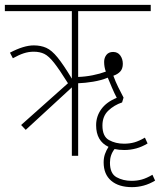

<svg xmlns="http://www.w3.org/2000/svg" viewBox="-20 -642 659 791"><path d="M86 -107 67 -127 260 -299Q225 -355 203 -383Q181 -411 162.5 -420Q144 -429 119 -429Q98 -429 78 -422.5Q58 -416 33 -402L21 -425Q78 -455 119 -455Q148 -455 170.5 -445Q193 -435 217 -405.5Q241 -376 276 -318V-596H0V-622H601V-596H302V-325Q332 -326 362 -332Q392 -338 416 -347Q409 -366 409 -387Q409 -404 418.5 -416Q428 -428 446 -428Q465 -428 475.5 -413.5Q486 -399 486 -379Q486 -359 475.5 -347.5Q465 -336 447 -330Q456 -305 467 -283Q478 -261 489 -240L483 -220Q450 -209 426 -186Q402 -163 402 -125Q402 -80 429 -65Q456 -50 491 -50Q514 -50 533.5 -55.5Q553 -61 577 -75L588 -51Q565 -37 541 -30.5Q517 -24 492 -24Q470 -24 452 -28Q433 -4 433 28Q433 73 460 88Q487 103 522 103Q545 103 564.5 97.5Q584 92 608 78L619 102Q596 116 572 122.5Q548 129 524 129Q469 129 438 102.5Q407 76 407 27Q407 8 412.5 -7.5Q418 -23 427 -37Q376 -61 376 -126Q376 -163 397.5 -192.5Q419 -222 461 -239Q451 -258 441 -281.5Q431 -305 424 -322Q397 -311 364 -305.5Q331 -300 302 -299V0H276V-282Z"/></svg>

Font: Noto Sans ExtraCondensed Thin
Style: Regular
Weight: 100
Width: 2
Designer: Monotype Design Team
Foundry: Monotype Imaging Inc.
Version: Version 2.013; ttfautohint (v1.8.4.7-5d5b)